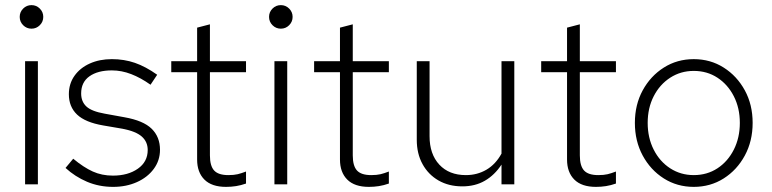

<svg xmlns="http://www.w3.org/2000/svg" viewBox="-20 -720 3016 750"><path d="M78 0V-481H128V0ZM103 -608Q84 -608 70.5 -621.5Q57 -635 57 -654Q57 -673 70.5 -686.5Q84 -700 103 -700Q122 -700 135.5 -686.5Q149 -673 149 -654Q149 -635 135.5 -621.5Q122 -608 103 -608Z M422 10Q367 10 320 -10Q273 -30 236 -64L266 -100Q307 -66 342.5 -50Q378 -34 421 -34Q480 -34 518.5 -61Q557 -88 557 -134Q557 -166 534 -186.5Q511 -207 459 -217L383 -230Q313 -242 281 -272.5Q249 -303 249 -352Q249 -393 271 -424Q293 -455 331 -472Q369 -489 417 -489Q465 -489 507 -474.5Q549 -460 594 -428L568 -389Q530 -416 492.5 -430.5Q455 -445 417 -445Q362 -445 329.5 -422Q297 -399 297 -355Q297 -323 317.5 -304Q338 -285 389 -276L466 -262Q540 -249 572.5 -217Q605 -185 605 -135Q605 -93 580.5 -60Q556 -27 514.5 -8.5Q473 10 422 10Z M863 10Q807 10 778.5 -18.5Q750 -47 750 -97V-438H649V-481H750V-612L800 -625V-481H941V-438H800V-113Q800 -72 816.5 -54Q833 -36 872 -36Q894 -36 908.5 -39.5Q923 -43 941 -50V-3Q921 4 902 7Q883 10 863 10Z M1052 0V-481H1102V0ZM1077 -608Q1058 -608 1044.5 -621.5Q1031 -635 1031 -654Q1031 -673 1044.5 -686.5Q1058 -700 1077 -700Q1096 -700 1109.5 -686.5Q1123 -673 1123 -654Q1123 -635 1109.5 -621.5Q1096 -608 1077 -608Z M1421 10Q1365 10 1336.5 -18.5Q1308 -47 1308 -97V-438H1207V-481H1308V-612L1358 -625V-481H1499V-438H1358V-113Q1358 -72 1374.5 -54Q1391 -36 1430 -36Q1452 -36 1466.5 -39.5Q1481 -43 1499 -50V-3Q1479 4 1460 7Q1441 10 1421 10Z M1786 8Q1733 8 1693 -15Q1653 -38 1630.5 -79Q1608 -120 1608 -174V-481H1658V-188Q1658 -118 1696 -77Q1734 -36 1800 -36Q1844 -36 1880 -57Q1916 -78 1939 -120V-481H1989V0H1939V-77Q1912 -36 1874 -14Q1836 8 1786 8Z M2308 10Q2252 10 2223.5 -18.5Q2195 -47 2195 -97V-438H2094V-481H2195V-612L2245 -625V-481H2386V-438H2245V-113Q2245 -72 2261.5 -54Q2278 -36 2317 -36Q2339 -36 2353.5 -39.5Q2368 -43 2386 -50V-3Q2366 4 2347 7Q2328 10 2308 10Z M2690 10Q2625 10 2573 -23Q2521 -56 2490.5 -112.5Q2460 -169 2460 -240Q2460 -311 2490.5 -367Q2521 -423 2573 -456Q2625 -489 2690 -489Q2755 -489 2807 -456Q2859 -423 2889.5 -367Q2920 -311 2920 -240Q2920 -169 2889.5 -112.5Q2859 -56 2807 -23Q2755 10 2690 10ZM2690 -36Q2742 -36 2782.5 -62.5Q2823 -89 2846.5 -135.5Q2870 -182 2870 -240Q2870 -298 2846.5 -344Q2823 -390 2782.5 -416.5Q2742 -443 2690 -443Q2639 -443 2598 -416.5Q2557 -390 2533.5 -344Q2510 -298 2510 -240Q2510 -182 2533.5 -135.5Q2557 -89 2598 -62.5Q2639 -36 2690 -36Z"/></svg>

Font: Red Hat Text VF
Style: Regular
Weight: 300
Designer: Pentagram, MCKL
Foundry: Pentagram, MCKL
Version: Version 1.023